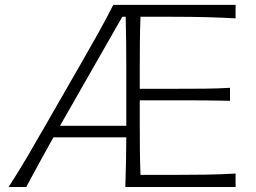

<svg xmlns="http://www.w3.org/2000/svg" viewBox="-20 -752 1029 772"><path d="M14.6 0Q52.2 -58.1 91.1 -124Q129.9 -189.9 163.1 -248.5L309.6 -503.4Q345.7 -565.9 376.7 -621.8Q407.7 -677.7 435.5 -732.4H927.2V-678.2Q874 -681.2 813 -682.9Q752 -684.6 668.9 -684.6H544.9Q543 -634.8 542.5 -586.2Q542 -537.6 542 -481V-395H677.2Q750 -395 802.7 -395.5Q855.5 -396 904.8 -398.9V-346.7Q852.5 -348.1 800 -348.4Q747.6 -348.6 676.3 -348.6H542V-251.5Q542 -195.3 542.5 -146.7Q543 -98.1 544.9 -48.8H674.3Q744.1 -48.8 806.9 -49.8Q869.6 -50.8 927.2 -54.2V0H483.9Q485.8 -51.8 486.6 -99.4Q487.3 -147 487.8 -199.7H194.8Q167 -150.4 139.2 -99.4Q111.3 -48.3 85.4 0ZM487.8 -246.1V-488.3Q487.8 -543.5 487.1 -591.1Q486.3 -638.7 485.4 -684.6H471.7L221.2 -246.1Z"/></svg>

Font: Pinar-DS3-FD Light
Style: Regular
Weight: 300
Designer: Amin Abedi
Version: Version 3.000